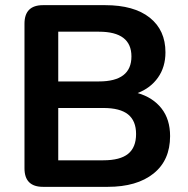

<svg xmlns="http://www.w3.org/2000/svg" viewBox="-20 -725 730 745"><path d="M206 -103H381Q446 -103 477 -128Q508 -153 508 -205Q508 -256 477 -281Q446 -306 381 -306H206ZM206 -409H364Q490 -409 490 -506Q490 -602 364 -602H206ZM147 0Q75 0 75 -72V-633Q75 -705 147 -705H388Q500 -705 561 -656.5Q622 -608 622 -522Q622 -465 593 -424Q564 -383 514 -364Q573 -347 606.5 -304.5Q640 -262 640 -197Q640 -103 575.5 -51.5Q511 0 398 0Z"/></svg>

Font: Chiron GoRound TC SB
Style: Regular
Weight: 500
Designer: Ryoko NISHIZUKA 西塚涼子 (kana, bopomofo & ideographs); Paul D. Hunt (Latin, Greek & Cyrillic); Sandoll Communications 산돌커뮤니
Foundry: Adobe
Version: Version 1.000;hotconv 1.1.1;makeotfexe 2.6.0